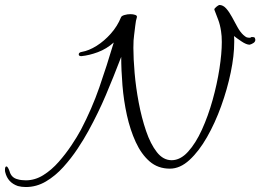

<svg xmlns="http://www.w3.org/2000/svg" viewBox="-192 -624 1048 773"><path d="M-88 129Q-105 129 -120 125Q-161 111 -171 69Q-172 66 -172 60Q-172 46 -166 46Q-161 46 -154 64Q-147 92 -120 98Q-114 100 -105 101Q-96 102 -88 102Q-51 102 -17.5 81Q16 60 44.5 27.5Q73 -5 96 -39.5Q119 -74 134 -102Q178 -186 208 -272.5Q238 -359 266 -453Q237 -427 202 -414Q167 -401 136 -398H135Q125 -398 125 -405Q125 -413 137 -415Q166 -420 197 -439.5Q228 -459 254.5 -489Q281 -519 295 -554Q297 -560 309 -563.5Q321 -567 333 -567Q344 -567 352.5 -564Q361 -561 359 -554Q355 -543 352.5 -520Q350 -497 348 -483Q345 -465 345 -431Q345 -388 350 -330Q355 -272 366.5 -211Q378 -150 396 -97Q414 -44 439.5 -11.5Q465 21 499 21Q534 21 565 -13Q596 -47 621 -102Q646 -157 664 -221.5Q682 -286 691.5 -347.5Q701 -409 701 -455Q701 -480 698 -498Q694 -525 686.5 -544.5Q679 -564 671 -585V-586Q671 -590 679 -596.5Q687 -603 691 -604Q706 -604 718.5 -590Q731 -576 742 -555.5Q753 -535 764 -515Q775 -495 788 -483Q796 -476 800.5 -474Q805 -472 815 -472L821 -475Q829 -475 832 -473.5Q835 -472 836 -464Q836 -456 828.5 -451Q821 -446 813 -444Q800 -444 780 -457.5Q760 -471 750 -479Q751 -473 751 -467Q751 -461 751 -455Q751 -400 737 -332.5Q723 -265 698.5 -197Q674 -129 641.5 -72Q609 -15 571 20Q533 55 492 55Q444 55 410.5 26Q377 -3 354.5 -52Q332 -101 319 -160Q306 -219 301 -280.5Q296 -342 296 -395Q265 -314 234.5 -242Q204 -170 164 -97Q146 -64 120.5 -25.5Q95 13 63 48.5Q31 84 -7 106.5Q-45 129 -88 129Z"/></svg>

Font: Allura
Style: Regular
Weight: 400
Designer: Robert E. Leuschke
Foundry: Robert E. Leuschke
Version: Version 1.110